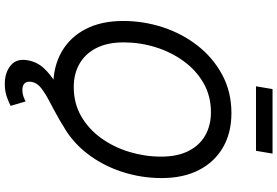

<svg xmlns="http://www.w3.org/2000/svg" viewBox="-199 -751 1163 805"><g transform="rotate(90 382.5 -348.5)"><path d="M341.3 9.8Q258.8 9.8 197.3 -25.4Q135.7 -60.5 101.8 -126.2Q67.9 -191.9 67.9 -283.2Q67.9 -369.6 94.7 -450.9Q121.6 -532.2 172.4 -596.7Q223.1 -661.1 294.4 -699.2Q365.7 -737.3 454.1 -737.3Q536.6 -737.3 597.7 -702.1Q658.7 -667 692.6 -601.6Q726.6 -536.1 726.6 -444.8Q726.6 -357.9 699.7 -276.6Q672.9 -195.3 622.3 -130.6Q571.8 -65.9 500.7 -28.1Q429.7 9.8 341.3 9.8ZM344.7 -76.2Q413.1 -76.2 467.3 -107.4Q521.5 -138.7 559.3 -191.4Q597.2 -244.1 616.9 -309.3Q636.7 -374.5 636.7 -442.4Q636.7 -510.7 613 -557.4Q589.4 -604 547.4 -627.7Q505.4 -651.4 450.7 -651.4Q382.3 -651.4 328.1 -620.1Q273.9 -588.9 235.8 -536.1Q197.8 -483.4 177.7 -418.5Q157.7 -353.5 157.7 -285.6Q157.7 -217.3 181.6 -170.7Q205.6 -124 247.8 -100.1Q290 -76.2 344.7 -76.2ZM331.5 212.9Q284.7 212.9 254.4 188.2Q224.1 163.6 232.9 115.7Q240.2 76.2 267.1 47.9Q293.9 19.5 333.3 -3.9Q372.6 -27.3 418 -52Q463.4 -76.7 508.3 -108.4Q553.2 -140.1 591.3 -184.8Q629.4 -229.5 654.5 -293Q679.7 -356.4 684.1 -444.8H726.6Q721.2 -347.2 697.5 -276.1Q673.8 -205.1 638.7 -155.5Q603.5 -106 562.5 -72.3Q521.5 -38.6 481 -15.6Q440.4 7.3 406 25.1Q371.6 43 349.4 60.3Q327.1 77.6 323.2 101.1Q320.3 119.6 329.1 129.4Q337.9 139.2 357.4 139.2Q372.1 139.2 384.3 134.8Q396.5 130.4 405.3 125.5L423.8 188.5Q407.7 196.8 384.8 204.8Q361.8 212.9 331.5 212.9ZM624 -909.7 612.3 -840.3H341.8L353.5 -909.7Z"/></g></svg>

Font: Inter
Style: Italic
Weight: 400
Italic angle: -9.3988°
Designer: Rasmus Andersson
Foundry: rsms
Version: Version 4.001;git-66647c0bb